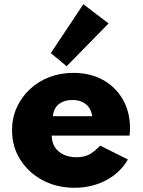

<svg xmlns="http://www.w3.org/2000/svg" viewBox="-20 -873 678 909"><path d="M332.5 16Q248.5 16 181.5 -20Q114.5 -56 75.8 -117.5Q37 -179 37 -256.5Q37 -314 59 -363.2Q81 -412.5 120.5 -449.8Q160 -487 212.8 -507.5Q265.5 -528 327 -528Q407 -528 467.2 -494.8Q527.5 -461.5 561.5 -402.2Q595.5 -343 595.5 -265Q595.5 -258.5 595.2 -253Q595 -247.5 593.5 -231H225Q225 -200 239.5 -177Q254 -154 280.5 -141.2Q307 -128.5 343 -128.5Q376.5 -128.5 401.5 -141.2Q426.5 -154 454.5 -183.5L585.5 -118Q549.5 -55 482.2 -19.5Q415 16 332.5 16ZM230.5 -323H416.5Q413 -348 400.5 -365Q388 -382 368.5 -390.8Q349 -399.5 323 -399.5Q296 -399.5 275.8 -390.5Q255.5 -381.5 244 -364.5Q232.5 -347.5 230.5 -323ZM295.5 -559.5 220.5 -621.5 374.5 -853 494 -762Z"/></svg>

Font: Spartan Thin ExtraBold
Style: Regular
Weight: 800
Version: Version 1.004